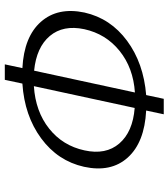

<svg xmlns="http://www.w3.org/2000/svg" viewBox="30 -738 718 819"><g transform="rotate(-90 389.5 -329.0)"><path d="M508 -593Q642 -586 705.5 -514Q769 -442 745 -328Q720 -217 624.5 -146.5Q529 -76 393 -65L377 10H311L327 -65Q191 -72 126.5 -143.5Q62 -215 87 -330Q112 -442 208.5 -513Q305 -584 442 -593L458 -668H524ZM157 -328Q137 -237 186.5 -179.5Q236 -122 338 -114L431 -544Q323 -537 250 -479Q177 -421 157 -328ZM674 -329Q693 -419 645 -476Q597 -533 497 -543L404 -113Q509 -120 581.5 -178.5Q654 -237 674 -329Z"/></g></svg>

Font: EauTest
Style: Italic
Weight: 400
Italic angle: -12°
Designer: Christian Thalmann (Catharsis Fonts)
Version: Version 0.001;PS 000.001;hotconv 1.0.88;makeotf.lib2.5.64775